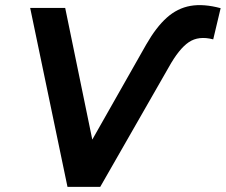

<svg xmlns="http://www.w3.org/2000/svg" viewBox="-20 -731 883 751"><path d="M244 0 98 -700H235L341 -185L552 -557Q591 -625 632.5 -662Q674 -699 725 -708Q776 -717 843 -699L814 -577Q757 -592 718.5 -566Q680 -540 640 -468L372 0Z"/></svg>

Font: MOST Montserrat SemiBold
Style: Italic
Weight: 600
Italic angle: -11.3°
Designer: Julieta Ulanovsky
Foundry: Julieta Ulanovsky
Version: Version 8.000;March 11, 2024;FontCreator 15.0.0.2926 64-bit